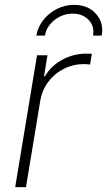

<svg xmlns="http://www.w3.org/2000/svg" viewBox="-20 -770 441 790"><path d="M42.5 0 132.3 -542.5H175.3L161.1 -456.1H165Q189.5 -498.5 235.6 -523.9Q281.7 -549.3 335.4 -549.3Q341.8 -549.3 347.2 -549.1Q352.5 -548.8 357.9 -548.8L350.6 -504.4Q347.2 -504.9 340.6 -505.6Q334 -506.3 325.7 -506.3Q281.2 -506.3 242.7 -486.8Q204.1 -467.3 178.5 -433.1Q152.8 -398.9 145.5 -354.5L86.9 0ZM285.2 -750Q323.2 -750 350.8 -733.2Q378.4 -716.3 391.6 -687.7Q404.8 -659.2 398.4 -623.5H362.8Q369.6 -662.1 344.7 -688Q319.8 -713.9 279.3 -713.9Q238.3 -713.9 204.8 -688Q171.4 -662.1 165 -623.5H129.4Q135.7 -659.2 158.2 -687.7Q180.7 -716.3 213.9 -733.2Q247.1 -750 285.2 -750Z"/></svg>

Font: Inter 16pt ExtraLight
Style: Italic
Weight: 250
Italic angle: -9.3988°
Version: Version 4.001;git-66647c0bb